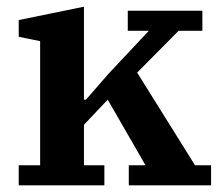

<svg xmlns="http://www.w3.org/2000/svg" viewBox="-20 -554 657 574"><path d="M36 -60H100V-431L36 -444V-494L231 -534V-256H237L304 -333L425 -462H362V-522H585V-462H514L390 -337L563 -60H611V0H365V-60H415L302 -256L231 -181V-60H292V0H36Z"/></svg>

Font: IBM Plex Serif SemiBold
Style: Regular
Weight: 600
Designer: Mike Abbink, Paul van der Laan, Pieter van Rosmalen
Foundry: Bold Monday
Version: Version 2.5